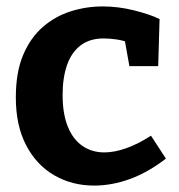

<svg xmlns="http://www.w3.org/2000/svg" viewBox="-20 -566 556 598"><path d="M273 12Q204 12 148.5 -20.3Q93 -52.7 61.2 -114Q29.3 -175.3 29.3 -262.3Q29.3 -341.3 52.3 -395.3Q75.3 -449.3 114.2 -482.7Q153 -516 201.2 -531Q249.3 -546 300 -546Q348.3 -546 397.2 -533.8Q446 -521.7 477 -506.7L472.7 -360H383L368.3 -442L379.3 -433.7Q364 -440 342.7 -443.2Q321.3 -446.3 302.7 -446.3Q259.7 -446.3 231.2 -424.7Q202.7 -403 188.8 -363.5Q175 -324 175 -270.3Q175 -211.7 191.2 -171.7Q207.3 -131.7 236.8 -111.5Q266.3 -91.3 305 -91.3Q336.3 -91.3 373 -104.3Q409.7 -117.3 450.3 -143.3L496.7 -72Q441 -29 384.8 -8.5Q328.7 12 273 12Z"/></svg>

Font: Bitter Thin
Style: Regular
Weight: 100
Designer: Sol Matas, and Bitter project Authors
Foundry: Sol Matas
Version: Version 2.002